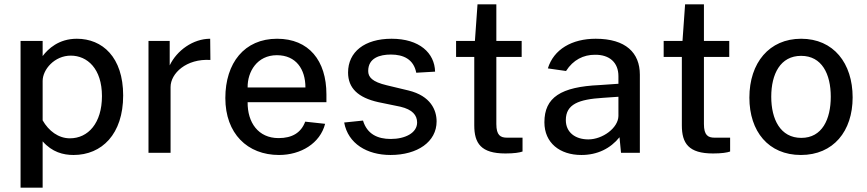

<svg xmlns="http://www.w3.org/2000/svg" viewBox="-20 -706 4004 887"><path d="M75 161H177V-53C221 -3 272 10 320 10C450 10 549 -86 549 -265C549 -442 453 -527 335 -527C251 -527 202 -480 177 -447V-517H75ZM303 -67C250 -67 205 -101 177 -150V-332C177 -385 232 -449 307 -449C383 -449 451 -389 451 -262C451 -137 387 -67 303 -67Z M666 0H768V-304C768 -367 841 -436 952 -429L951 -527C872 -527 797 -473 764 -404V-517H666Z M1124 -234H1488V-270C1488 -426 1407 -527 1260 -527C1109 -527 1021 -415 1021 -253C1021 -89 1123 10 1269 10C1370 10 1459 -44 1482 -134L1390 -144C1371 -93 1330 -68 1267 -68C1173 -68 1123 -140 1124 -234ZM1124 -302C1123 -375 1168 -451 1259 -451C1348 -451 1391 -386 1391 -302Z M1784 10C1909 10 1997 -51 1997 -145C1997 -197 1970 -263 1867 -288L1767 -312C1699 -328 1681 -350 1681 -378C1681 -438 1734 -454 1786 -454C1844 -454 1891 -432 1903 -370L1990 -375C1988 -461 1918 -527 1789 -527C1664 -527 1588 -466 1588 -371C1588 -299 1634 -255 1728 -234L1830 -213C1885 -200 1907 -174 1907 -140C1907 -92 1852 -64 1785 -64C1725 -64 1676 -86 1657 -149L1570 -140C1588 -42 1676 10 1784 10Z M2390 -443V-517H2273V-686H2186L2174 -517H2087V-443H2171V-127C2171 -44 2202 3 2315 3C2355 3 2380 -1 2394 -6V-70H2322C2292 -70 2273 -81 2273 -133V-443Z M2666 10C2740 10 2800 -20 2842 -72L2849 0H2936V-361C2936 -462 2871 -527 2732 -527C2622 -527 2538 -478 2511 -390L2595 -378C2628 -430 2676 -453 2728 -453C2796 -454 2837 -417 2837 -354V-319L2750 -313C2571 -305 2495 -256 2495 -141C2495 -46 2566 10 2666 10ZM2698 -62C2637 -62 2594 -95 2594 -151C2594 -225 2654 -247 2765 -254L2837 -259V-170C2836 -115 2764 -62 2698 -62Z M3349 -443V-517H3232V-686H3145L3133 -517H3046V-443H3130V-127C3130 -44 3161 3 3274 3C3314 3 3339 -1 3353 -6V-70H3281C3251 -70 3232 -81 3232 -133V-443Z M3680 10C3830 10 3919 -100 3919 -256C3919 -414 3831 -527 3681 -527C3534 -527 3442 -416 3442 -255C3442 -99 3530 10 3680 10ZM3682 -69C3585 -69 3543 -155 3543 -259C3543 -364 3585 -448 3681 -448C3777 -448 3818 -364 3818 -259C3818 -155 3778 -69 3682 -69Z"/></svg>

Font: United Sans Medium
Style: Regular
Weight: 500
Designer: Pablo Impallari, Rodrigo Fuenzalida (Modified by Dan O. Williams)
Version: Version 1.000;PS 001.000;hotconv 1.0.88;makeotf.lib2.5.64775